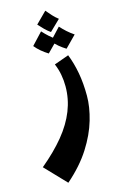

<svg xmlns="http://www.w3.org/2000/svg" viewBox="-236 -768 745 1200"><g transform="rotate(-15 136.0 -168.0)"><path d="M49 370 -80 235Q9 161 68.5 88.5Q128 16 158 -60Q188 -136 188 -217Q188 -256 181 -293.5Q174 -331 159 -366L254 -400Q277 -342 289.5 -274Q302 -206 302 -125Q302 -53 277.5 31Q253 115 198 201.5Q143 288 49 370ZM188 -568Q168 -582 151 -599Q134 -616 117 -635L188 -706Q205 -686 220 -669Q235 -652 257 -635ZM140 -442Q117 -456 95.5 -474Q74 -492 58 -512L129 -588Q148 -567 167.5 -549.5Q187 -532 212 -515ZM255 -442Q232 -456 210.5 -474Q189 -492 173 -512L244 -588Q263 -567 282.5 -549.5Q302 -532 327 -515Z"/></g></svg>

Font: Marhey Light Medium
Style: Regular
Weight: 500
Version: Version 1.000